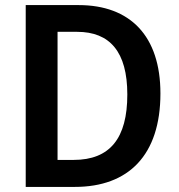

<svg xmlns="http://www.w3.org/2000/svg" viewBox="-20 -734 702 754"><path d="M610 -367C610 -593 491 -714 289 -714H81V0H274C485 0 610 -125 610 -367ZM480 -363C480 -191 412 -106 269 -106H206V-609H283C411 -609 480 -531 480 -363Z"/></svg>

Font: Noto Sans Lao Looped SemiCondensed SemiBold
Style: Regular
Weight: 600
Width: 4
Designer: Mark Frömberg, Ben Mitchell
Foundry: The Fontpad Ltd
Version: Version 1.002